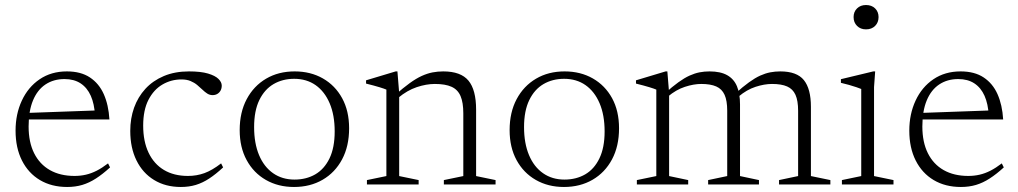

<svg xmlns="http://www.w3.org/2000/svg" viewBox="-20 -735 4058 765"><path d="M246.5 -450.5Q302 -450.5 338.2 -426.5Q374.5 -402.5 393.5 -359.8Q412.5 -317 416 -259H87L86.5 -285L380 -295.5L358.5 -275.5Q356 -321 341.8 -353.2Q327.5 -385.5 301.2 -402.8Q275 -420 237 -420Q193.5 -420 161.2 -398.5Q129 -377 111.5 -335Q94 -293 94 -231Q94 -168.5 116 -124.5Q138 -80.5 179 -57.2Q220 -34 277 -34Q300.5 -34 322.2 -39Q344 -44 365.5 -55Q387 -66 410.5 -84L418.5 -68Q389 -41 362.2 -23.8Q335.5 -6.5 307.8 1.8Q280 10 247.5 10Q185.5 10 139.2 -17.5Q93 -45 67.5 -95.5Q42 -146 42 -214.5Q42 -280.5 67 -334.2Q92 -388 138 -419.2Q184 -450.5 246.5 -450.5Z M733 -450.5Q780 -450.5 808.8 -442Q837.5 -433.5 850.5 -420.5Q863.5 -407.5 863.5 -394Q863.5 -383 859 -374.5Q854.5 -366 846.2 -361Q838 -356 827 -356Q815.5 -356 805.8 -362.2Q796 -368.5 786.5 -377.8Q777 -387 765.5 -396.5Q754 -406 739 -412.2Q724 -418.5 703 -418.5Q662 -418.5 627.2 -398.2Q592.5 -378 571.5 -337.2Q550.5 -296.5 550.5 -234.5Q550.5 -171.5 572 -126.5Q593.5 -81.5 633.2 -57.8Q673 -34 729 -34Q763.5 -34 794.5 -45.2Q825.5 -56.5 861 -84L869 -68Q840 -41 813.8 -23.8Q787.5 -6.5 760.2 1.8Q733 10 700.5 10Q639.5 10 594 -17.8Q548.5 -45.5 523.8 -95.8Q499 -146 499 -213.5Q499 -263 514.2 -305.8Q529.5 -348.5 559.2 -381Q589 -413.5 632.8 -432Q676.5 -450.5 733 -450.5Z M1153.5 -19.5Q1200 -19.5 1236 -40.2Q1272 -61 1292.8 -103.8Q1313.5 -146.5 1313.5 -211.5Q1313.5 -276.5 1293.5 -323.5Q1273.5 -370.5 1237.5 -395.8Q1201.5 -421 1152 -421Q1106 -421 1070 -400Q1034 -379 1013.2 -336.2Q992.5 -293.5 992.5 -228.5Q992.5 -164 1012.2 -117Q1032 -70 1068.2 -44.8Q1104.5 -19.5 1153.5 -19.5ZM1151.5 10Q1088.5 10 1039.5 -18Q990.5 -46 962.8 -97Q935 -148 935 -216.5Q935 -287.5 963 -340Q991 -392.5 1040.2 -421.5Q1089.5 -450.5 1154 -450.5Q1217.5 -450.5 1266.5 -422.5Q1315.5 -394.5 1343.2 -343.8Q1371 -293 1371 -224Q1371 -152.5 1343 -100Q1315 -47.5 1265.5 -18.8Q1216 10 1151.5 10Z M1570.5 -364V-33.5L1648 -17.5V0H1442V-17.5L1519.5 -33.5V-378Q1511.5 -381.5 1492 -387.5Q1472.5 -393.5 1438.5 -402V-415L1556.5 -450.5H1563.5ZM1748.5 -17.5 1826 -33.5V-283.5Q1826 -326.5 1815 -352.2Q1804 -378 1779.2 -389.2Q1754.5 -400.5 1712.5 -400.5Q1678.5 -400.5 1640.5 -387.8Q1602.5 -375 1567 -345.5L1553 -355.5Q1586.5 -385 1612.5 -403.8Q1638.5 -422.5 1660.5 -432.5Q1682.5 -442.5 1703.2 -446.5Q1724 -450.5 1746 -450.5Q1816 -450.5 1846.5 -413.8Q1877 -377 1877 -298V-33.5L1954.5 -17.5V0H1748.5Z M2229 -19.5Q2275.5 -19.5 2311.5 -40.2Q2347.5 -61 2368.2 -103.8Q2389 -146.5 2389 -211.5Q2389 -276.5 2369 -323.5Q2349 -370.5 2313 -395.8Q2277 -421 2227.5 -421Q2181.5 -421 2145.5 -400Q2109.5 -379 2088.8 -336.2Q2068 -293.5 2068 -228.5Q2068 -164 2087.8 -117Q2107.5 -70 2143.8 -44.8Q2180 -19.5 2229 -19.5ZM2227 10Q2164 10 2115 -18Q2066 -46 2038.2 -97Q2010.5 -148 2010.5 -216.5Q2010.5 -287.5 2038.5 -340Q2066.5 -392.5 2115.8 -421.5Q2165 -450.5 2229.5 -450.5Q2293 -450.5 2342 -422.5Q2391 -394.5 2418.8 -343.8Q2446.5 -293 2446.5 -224Q2446.5 -152.5 2418.5 -100Q2390.5 -47.5 2341 -18.8Q2291.5 10 2227 10Z M2646 -364V-33.5L2722 -17.5V0H2517.5V-17.5L2595 -33.5V-378Q2587 -381.5 2567.5 -387.5Q2548 -393.5 2514 -402V-415L2632 -450.5H2639ZM2928.5 -319.5V-33.5L3004 -17.5V0H2801.5V-17.5L2877.5 -33.5V-294Q2877.5 -334 2867 -357.2Q2856.5 -380.5 2833.8 -390.5Q2811 -400.5 2774 -400.5Q2744 -400.5 2708.8 -389Q2673.5 -377.5 2641 -350L2628.5 -362.5Q2659 -390 2683 -407.2Q2707 -424.5 2727.5 -433.8Q2748 -443 2767.2 -446.8Q2786.5 -450.5 2807 -450.5Q2851 -450.5 2877.8 -435.2Q2904.5 -420 2916.5 -390.8Q2928.5 -361.5 2928.5 -319.5ZM3211 -309.5V-33.5L3288.5 -17.5V0H3084V-17.5L3160 -33.5V-293.5Q3160 -334 3149.5 -357.2Q3139 -380.5 3116.2 -390.5Q3093.5 -400.5 3056 -400.5Q3025.5 -400.5 2990.2 -389Q2955 -377.5 2922.5 -350L2909.5 -362Q2940.5 -390 2964.5 -407.2Q2988.5 -424.5 3009 -433.8Q3029.5 -443 3049 -446.8Q3068.5 -450.5 3089 -450.5Q3155 -450.5 3183 -415.8Q3211 -381 3211 -309.5Z M3430.5 -618Q3408.5 -618 3394.8 -631.8Q3381 -645.5 3381 -667Q3381 -688 3394.8 -701.5Q3408.5 -715 3430.5 -715Q3453 -715 3466.8 -701.5Q3480.5 -688 3480.5 -667Q3480.5 -645.5 3466.8 -631.8Q3453 -618 3430.5 -618ZM3467 -450.5 3462.5 -388V-33.5L3540 -17.5V0H3334.5V-17.5L3411.5 -33.5V-380.5Q3406 -383 3392.5 -387.5Q3379 -392 3362.5 -396.8Q3346 -401.5 3330.5 -405V-419.5L3459.5 -450.5Z M3807.5 -450.5Q3863 -450.5 3899.2 -426.5Q3935.5 -402.5 3954.5 -359.8Q3973.5 -317 3977 -259H3648L3647.5 -285L3941 -295.5L3919.5 -275.5Q3917 -321 3902.8 -353.2Q3888.5 -385.5 3862.2 -402.8Q3836 -420 3798 -420Q3754.5 -420 3722.2 -398.5Q3690 -377 3672.5 -335Q3655 -293 3655 -231Q3655 -168.5 3677 -124.5Q3699 -80.5 3740 -57.2Q3781 -34 3838 -34Q3861.5 -34 3883.2 -39Q3905 -44 3926.5 -55Q3948 -66 3971.5 -84L3979.5 -68Q3950 -41 3923.2 -23.8Q3896.5 -6.5 3868.8 1.8Q3841 10 3808.5 10Q3746.5 10 3700.2 -17.5Q3654 -45 3628.5 -95.5Q3603 -146 3603 -214.5Q3603 -280.5 3628 -334.2Q3653 -388 3699 -419.2Q3745 -450.5 3807.5 -450.5Z"/></svg>

Font: Newsreader 16pt Light
Style: Regular
Weight: 300
Designer: Hugues Gentile
Foundry: Production Type
Version: Version 1.003